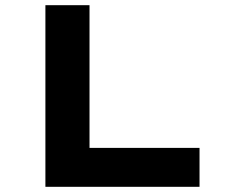

<svg xmlns="http://www.w3.org/2000/svg" viewBox="-20 -720 888 740"><path d="M155 0V-700H325V-150H749V0Z"/></svg>

Font: Lexend Tera
Style: Bold
Weight: 700
Designer: Bonnie Shaver-Troup, Thomas Jockin
Foundry: Lexend
Version: Version 1.007